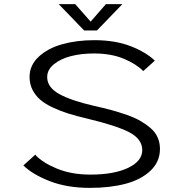

<svg xmlns="http://www.w3.org/2000/svg" viewBox="-20 -901 890 932"><path d="M574 -881 450.5 -753H388.5L265 -881H345L420 -796L494 -881ZM416.5 11Q305 11 221.2 -21.8Q137.5 -54.5 93.5 -98L151 -150Q184.5 -112.5 255.2 -83Q326 -53.5 418.5 -53.5Q533.5 -53.5 602 -86.2Q670.5 -119 670.5 -172.5Q670.5 -225.5 608.8 -258.2Q547 -291 404.5 -325Q351 -337.5 311.2 -350Q271.5 -362.5 234.5 -380Q197.5 -397.5 174.2 -418Q151 -438.5 137.2 -466.2Q123.5 -494 123.5 -527.5Q123.5 -584 167.5 -625.2Q211.5 -666.5 281.8 -686.2Q352 -706 438.5 -706Q539 -706 614.2 -676.8Q689.5 -647.5 731.5 -606.5L675.5 -556Q641.5 -590.5 580.5 -616Q519.5 -641.5 436 -641.5Q376 -641.5 325.2 -628.8Q274.5 -616 241.8 -589.2Q209 -562.5 209 -527Q209 -477.5 266.5 -445.2Q324 -413 435 -387.5Q484.5 -376.5 521.2 -366.5Q558 -356.5 597 -342.8Q636 -329 663 -313.2Q690 -297.5 712.2 -278Q734.5 -258.5 745.5 -233.2Q756.5 -208 756.5 -178.5Q756.5 -115.5 710.2 -72Q664 -28.5 589 -8.8Q514 11 416.5 11Z"/></svg>

Font: League Mono Wide Light
Style: Regular
Weight: 300
Width: 8
Designer: Tyler Finck
Foundry: The League of Moveable Type / Tyler Finck
Version: Version 2.210